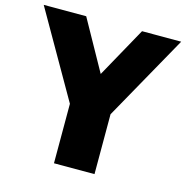

<svg xmlns="http://www.w3.org/2000/svg" viewBox="-142 -842 917 945"><g transform="rotate(15 316.0 -370.0)"><path d="M216 0V-303L-34.5 -740H182L324.5 -484L466.5 -740H666L422.5 -305V0Z"/></g></svg>

Font: Encode Sans Semi Condensed Black
Style: Regular
Weight: 900
Width: 4
Designer: Multiple Designers
Foundry: Impallari Type
Version: Version 3.000; ttfautohint (v1.8.3) -l 8 -r 50 -G 200 -x 14 